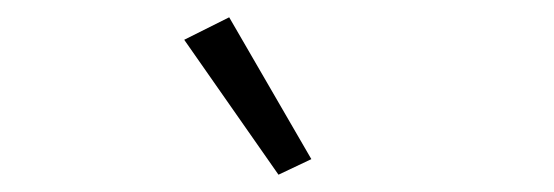

<svg xmlns="http://www.w3.org/2000/svg" viewBox="-20 -788 640 222"><path d="M302 -586 193 -742 245 -768 340 -604Z"/></svg>

Font: IBM Plex Sans Light
Style: Regular
Weight: 300
Designer: Mike Abbink, Paul van der Laan, Pieter van Rosmalen
Foundry: Bold Monday
Version: Version 3.0